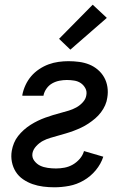

<svg xmlns="http://www.w3.org/2000/svg" viewBox="-20 -788 540 816"><path d="M211 8Q187 8 163.5 5Q140 2 118.5 -5.5Q97 -13 78 -26Q59 -39 47 -58Q35 -77 30.5 -100Q26 -123 30 -147Q33 -164 39.5 -180Q46 -196 57 -210Q68 -224 81.5 -236Q95 -248 110 -257.5Q125 -267 140.5 -274.5Q156 -282 172.5 -288Q189 -294 205.5 -299Q222 -304 239 -308.5Q256 -313 272.5 -318Q289 -323 304.5 -331.5Q320 -340 332.5 -354Q345 -368 347 -384Q350 -400 342.5 -413.5Q335 -427 323 -435Q311 -443 295.5 -445.5Q280 -448 264 -448Q249 -448 233 -445Q217 -442 202.5 -434Q188 -426 178 -412Q168 -398 165 -383V-381H75V-385Q79 -406 88.5 -426.5Q98 -447 112.5 -464Q127 -481 146.5 -494Q166 -507 186.5 -514.5Q207 -522 228.5 -525Q250 -528 271 -528Q294 -528 316.5 -525Q339 -522 359 -514Q379 -506 395.5 -492Q412 -478 422.5 -459.5Q433 -441 436.5 -418.5Q440 -396 436 -373Q434 -357 427 -341Q420 -325 409 -310.5Q398 -296 384.5 -284.5Q371 -273 356 -263Q341 -253 325 -245.5Q309 -238 293 -232Q277 -226 260 -221Q243 -216 227 -211.5Q211 -207 194 -202Q177 -197 162 -189Q147 -181 134 -167Q121 -153 118 -137Q115 -119 125.5 -105Q136 -91 150.5 -84Q165 -77 183 -74.5Q201 -72 218 -72Q236 -72 254.5 -75.5Q273 -79 289.5 -88.5Q306 -98 319 -113Q332 -128 337 -146L419 -122Q409 -91 387 -64.5Q365 -38 335.5 -21Q306 -4 274 2Q242 8 211 8ZM279 -577 231 -623 374 -768 434 -712Z"/></svg>

Font: Iosevka Term Curly Medium
Style: Italic
Weight: 500
Italic angle: -9°
Designer: Belleve Invis
Foundry: Belleve Invis
Version: Version 32.3.0